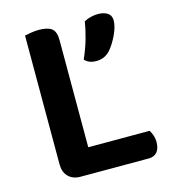

<svg xmlns="http://www.w3.org/2000/svg" viewBox="-96 -695 698 776"><g transform="rotate(-15 253.5 -306.5)"><path d="M146 2Q114 2 95.5 -17Q77 -36 77 -68V-607Q85 -609 102.5 -612Q120 -615 137 -615Q173 -615 190 -602Q207 -589 207 -554V-105H464Q469 -97 474 -83.5Q479 -70 479 -54Q479 -27 466.5 -12.5Q454 2 432 2ZM388 -459Q375 -445 360.5 -439Q346 -433 329 -433Q298 -433 281 -452Q298 -490 309 -528Q320 -566 325 -600Q337 -607 352.5 -611Q368 -615 384 -615Q408 -615 423.5 -605Q439 -595 439 -573Q439 -561 434.5 -545Q430 -529 422.5 -513.5Q415 -498 406 -483.5Q397 -469 388 -459Z"/></g></svg>

Font: Baloo Bhaina 2 SemiBold
Style: Regular
Weight: 600
Designer: Yesha Goshar, Manish Minz, Shuchita Grover and Ek Type
Foundry: Ek Type
Version: Version 1.640;hotconv 1.0.111;makeotfexe 2.5.65597; ttfautoh